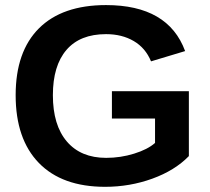

<svg xmlns="http://www.w3.org/2000/svg" viewBox="-20 -718 818 748"><path d="M393.6 -103Q449.7 -103 502.4 -119.4Q555.2 -135.7 584 -161.1V-256.3H416V-362.8H715.8V-109.9Q661.1 -53.7 573.5 -22Q485.8 9.8 389.6 9.8Q221.7 9.8 131.3 -83.3Q41 -176.3 41 -347.2Q41 -517.1 131.8 -607.7Q222.7 -698.2 393.1 -698.2Q635.3 -698.2 701.2 -519L568.4 -479Q546.9 -531.2 501 -558.1Q455.1 -585 393.1 -585Q291.5 -585 238.8 -523.4Q186 -461.9 186 -347.2Q186 -230.5 240.5 -166.7Q294.9 -103 393.6 -103Z"/></svg>

Font: TypoPRO Liberation Sans
Style: Bold
Weight: 700
Designer: Steve Matteson
Foundry: Ascender Corporation
Version: Version 2.00.1